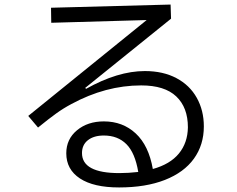

<svg xmlns="http://www.w3.org/2000/svg" viewBox="-20 -790 1040 843"><path d="M875 -235Q875 -154 831.5 -93.5Q788 -33 704 0Q620 33 503 33Q391 33 331 -6.5Q271 -46 271 -117Q271 -179 318 -218Q365 -257 436 -257Q519 -257 576 -204Q633 -151 651 -48Q727 -69 765.5 -116Q804 -163 805 -231Q805 -318 754 -366.5Q703 -415 600 -415Q444 -415 293 -333Q259 -315 227 -292Q195 -269 147 -230L104 -281L624 -702L205 -690L204 -756L729 -770L731 -708L354 -404L358 -400Q497 -478 616 -478Q696 -478 754.5 -447Q813 -416 844 -360.5Q875 -305 875 -235ZM504 -30Q544 -30 587 -35Q573 -119 535 -157Q497 -195 436 -195Q392 -195 366 -174.5Q340 -154 340 -118Q340 -30 504 -30Z"/></svg>

Font: IBM Plex Sans JP
Style: Regular
Weight: 400
Designer: Mike Abbink; Paul van der Laan; Pieter van Rosmalen; Wujin Sim; Yejin Wi; Jinhee Kim; Boomi Park; Yona Kim; Kichan Ma
Foundry: Sandoll Inc.
Version: Version 1.000